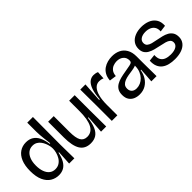

<svg xmlns="http://www.w3.org/2000/svg" viewBox="75 -1449 2230 2230"><g transform="rotate(-45 1190.5 -333.5)"><path d="M237 13Q182 13 135.5 -15Q89 -43 61 -103.5Q33 -164 33 -259Q33 -348 58.5 -408.5Q84 -469 129.5 -499.5Q175 -530 234 -530Q287 -530 324.5 -506.5Q362 -483 385 -437Q408 -391 417 -322H427Q420 -369 416 -406.5Q412 -444 409.5 -474.5Q407 -505 407 -530V-680H500L498 -227L501 0H415L425 -176H417Q404 -112 379.5 -69.5Q355 -27 319.5 -7Q284 13 237 13ZM257 -66Q296 -66 324.5 -85Q353 -104 370.5 -133.5Q388 -163 396.5 -195Q405 -227 405 -252V-260Q405 -277 400.5 -300.5Q396 -324 385.5 -349.5Q375 -375 358.5 -397.5Q342 -420 317.5 -434Q293 -448 260 -448Q219 -448 189 -425Q159 -402 142 -359Q125 -316 125 -256Q125 -199 140.5 -156Q156 -113 185.5 -89.5Q215 -66 257 -66Z M761 13Q670 13 628 -53Q586 -119 586 -257V-516H678V-258Q678 -158 703 -114Q728 -70 785 -70Q820 -70 847.5 -86.5Q875 -103 893.5 -137Q912 -171 921.5 -223.5Q931 -276 931 -349V-516H1022V-264L1024 0H939L954 -221H945Q936 -139 913.5 -87.5Q891 -36 853.5 -11.5Q816 13 761 13Z M1116 0V-245L1114 -516H1199L1184 -276H1194Q1200 -363 1219 -418.5Q1238 -474 1269 -500.5Q1300 -527 1341 -527Q1355 -527 1371 -524Q1387 -521 1403 -514L1397 -417Q1381 -425 1365 -427.5Q1349 -430 1336 -430Q1296 -430 1267 -400Q1238 -370 1222.5 -312.5Q1207 -255 1207 -172V0Z M1564 13Q1523 13 1489 -1.5Q1455 -16 1434 -47Q1413 -78 1413 -128Q1413 -173 1430 -202Q1447 -231 1477.5 -249Q1508 -267 1547.5 -277Q1587 -287 1631 -294Q1688 -304 1715 -309.5Q1742 -315 1750.5 -324Q1759 -333 1759 -350Q1759 -399 1726.5 -425Q1694 -451 1646 -451Q1617 -451 1588 -440Q1559 -429 1539.5 -403.5Q1520 -378 1517 -335L1432 -347Q1436 -399 1456 -434Q1476 -469 1507 -490Q1538 -511 1574 -520.5Q1610 -530 1647 -530Q1706 -530 1751 -508Q1796 -486 1822.5 -440.5Q1849 -395 1849 -326V-228Q1849 -190 1849.5 -152Q1850 -114 1850.5 -76Q1851 -38 1851 0H1765Q1769 -45 1771.5 -88.5Q1774 -132 1777 -180H1769Q1761 -125 1734 -81.5Q1707 -38 1664 -12.5Q1621 13 1564 13ZM1589 -62Q1620 -62 1650 -75Q1680 -88 1704 -113Q1728 -138 1743 -173.5Q1758 -209 1759 -254L1760 -276L1786 -285Q1775 -269 1750 -260.5Q1725 -252 1693 -247.5Q1661 -243 1628.5 -237.5Q1596 -232 1568 -221Q1540 -210 1523 -191Q1506 -172 1506 -138Q1506 -104 1527.5 -83Q1549 -62 1589 -62Z M2143 13Q2094 13 2052 2.5Q2010 -8 1980 -31Q1950 -54 1934.5 -91.5Q1919 -129 1922 -183L2006 -192Q2003 -143 2020 -114Q2037 -85 2070 -72.5Q2103 -60 2146 -60Q2205 -60 2237.5 -80Q2270 -100 2270 -135Q2270 -163 2252 -178.5Q2234 -194 2202.5 -203Q2171 -212 2130 -220Q2090 -228 2053 -238Q2016 -248 1987.5 -264Q1959 -280 1942.5 -306Q1926 -332 1926 -373Q1926 -421 1951 -456Q1976 -491 2022 -510.5Q2068 -530 2129 -530Q2186 -530 2234 -511Q2282 -492 2310 -451Q2338 -410 2334 -344L2252 -333Q2255 -376 2238.5 -402.5Q2222 -429 2192.5 -442.5Q2163 -456 2124 -456Q2074 -456 2044 -435.5Q2014 -415 2014 -380Q2014 -350 2032.5 -334Q2051 -318 2083 -309.5Q2115 -301 2155 -294Q2191 -287 2226.5 -278.5Q2262 -270 2291.5 -254Q2321 -238 2339.5 -210Q2358 -182 2358 -137Q2358 -91 2332 -57Q2306 -23 2258 -5Q2210 13 2143 13Z"/></g></svg>

Font: Bricolage Grotesque 96pt ExtraBold 96pt
Style: Regular
Weight: 400
Version: Version 1.001;gftools[0.9.33.dev8+g029e19f]